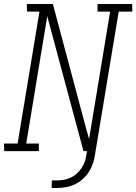

<svg xmlns="http://www.w3.org/2000/svg" viewBox="-36 -755 681 959"><path d="M222 184 223 146H249Q266 146 283 143Q300 140 316.5 132.5Q333 125 347 112.5Q361 100 371 85Q381 70 387 53.5Q393 37 395 20L399 0H381L200 -674L95 -38H158V0H-15L-16 -38H52L161 -697H99L98 -735H228L395 -110L409 -61L514 -697H451V-735H624L625 -697H557L438 20Q435 42 427.5 63.5Q420 85 407 105Q394 125 376 140.5Q358 156 337 166Q316 176 293 180Q270 184 248 184Z"/></svg>

Font: Iosevka Etoile Extralight
Style: Italic
Weight: 200
Italic angle: -9°
Designer: Belleve Invis
Foundry: Belleve Invis
Version: Version 22.1.2; ttfautohint (v1.8.4)